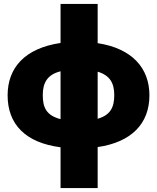

<svg xmlns="http://www.w3.org/2000/svg" viewBox="-20 -750 804 983"><path d="M480 -730H290V-530C107 -503 19 -403 19 -262C19 -113 111 -19 290 4V213H480V3C653 -22 745 -117 745 -262C745 -401 657 -502 480 -529ZM290 -140C217 -159 199 -200 199 -263C199 -326 222 -368 290 -385ZM480 -383C544 -364 565 -323 565 -263C565 -203 547 -161 480 -142Z"/></svg>

Font: Raleway Black
Style: Regular
Weight: 900
Designer: Matt McInerney, Pablo Impallari, Rodrigo Fuenzalida
Foundry: Matt McInerney, Pablo Impallari, Rodrigo Fuenzalida
Version: Version 3.000g; ttfautohint (v1.5) -l 8 -r 28 -G 28 -x 14 -D